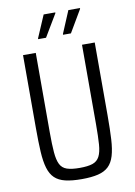

<svg xmlns="http://www.w3.org/2000/svg" viewBox="-96 -941 708 1010"><g transform="rotate(-10 257.5 -436.0)"><path d="M258 8Q205 8 170 -0.5Q135 -9 114 -29Q93 -49 82.5 -84Q72 -119 69 -171.5Q66 -224 66 -298V-688H134V-264Q134 -198 137.5 -156.5Q141 -115 152.5 -92Q164 -69 189 -60.5Q214 -52 257 -52Q301 -52 326 -60.5Q351 -69 363 -92Q375 -115 378 -156.5Q381 -198 381 -264V-688H449V-298Q449 -224 446 -171.5Q443 -119 432.5 -84Q422 -49 401 -29Q380 -9 345 -0.5Q310 8 258 8ZM159 -757V-761L210 -880H272V-876L201 -757ZM292 -757V-761L342 -880H404V-876L334 -757Z"/></g></svg>

Font: Saira Condensed
Style: Regular
Weight: 400
Width: 3
Designer: Hector Gatti with collaboration of the Omnibus-Type team
Foundry: Omnibus-Type
Version: Version 1.101